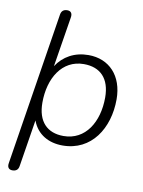

<svg xmlns="http://www.w3.org/2000/svg" viewBox="-97 -777 768 1030"><g transform="rotate(10 287.5 -262.5)"><path d="M43 186C63 186 75 177 78 157L119 -99C146 -26 210 8 285 8C442 8 528 -128 528 -286C528 -414 452 -494 339 -494C263 -494 203 -460 166 -403L210 -676C214 -699 204 -711 185 -711C165 -711 153 -701 150 -681L18 151C14 174 24 186 43 186ZM281 -43C192 -43 139 -97 139 -200C139 -333 204 -442 323 -442C413 -442 466 -388 466 -285C466 -152 401 -43 281 -43Z"/></g></svg>

Font: SN Pro Light
Style: Italic
Weight: 300
Italic angle: -8.99998°
Designer: Tobias Whetton
Foundry: Supernotes
Version: Version 1.001;Glyphs 3.2 (3249)